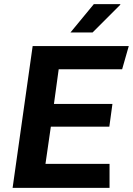

<svg xmlns="http://www.w3.org/2000/svg" viewBox="-20 -909 643 929"><path d="M41 0 138 -686H603L571 -574H264L241 -406H524L509 -296H226L200 -116H510V0ZM321 -752 434 -889H562V-886L428 -752Z"/></svg>

Font: Chivo Mono SemiBold
Style: Italic
Weight: 600
Italic angle: -8.05°
Monospace: yes
Version: Version 1.008